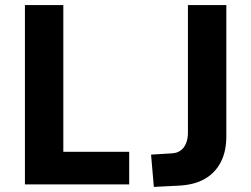

<svg xmlns="http://www.w3.org/2000/svg" viewBox="-20 -725 988 755"><path d="M78 0V-705H229V-128H488V0ZM585 10 574 -117 656 -122Q676 -123 690 -133Q704 -143 711.5 -161Q719 -179 719 -204V-705H870V-189Q870 -130 848.5 -88Q827 -46 786 -22Q745 2 683 5Z"/></svg>

Font: Nunito Sans 7pt Condensed ExtraBold
Style: Regular
Weight: 800
Width: 3
Designer: Vernon Adams
Foundry: Vernon Adams
Version: Version 3.101;gftools[0.9.27]